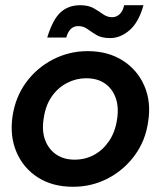

<svg xmlns="http://www.w3.org/2000/svg" viewBox="-20 -704 616 736"><path d="M260 12Q181 12 125 -24Q69 -60 43 -121.5Q17 -183 28 -258Q39 -332 80 -388Q121 -444 183 -476Q245 -508 316 -508Q394 -508 450.5 -472Q507 -436 533.5 -374.5Q560 -313 548 -238Q538 -165 496.5 -108.5Q455 -52 393.5 -20Q332 12 260 12ZM266 -92Q307 -92 341 -110.5Q375 -129 398.5 -164Q422 -199 429 -248Q436 -295 423 -330Q410 -365 381.5 -384.5Q353 -404 310 -404Q272 -404 237 -386Q202 -368 178 -333.5Q154 -299 147 -247Q140 -201 153.5 -166Q167 -131 196 -111.5Q225 -92 266 -92ZM402 -558Q370 -558 350.5 -569.5Q331 -581 315.5 -592.5Q300 -604 280 -604Q246 -604 234 -560H161Q182 -629 212 -656.5Q242 -684 287 -684Q319 -684 339 -672.5Q359 -661 375 -649.5Q391 -638 410 -638Q426 -638 438.5 -649.5Q451 -661 456 -684H530Q512 -619 477 -588.5Q442 -558 402 -558Z"/></svg>

Font: Host Grotesk Light SemiBold
Style: Italic
Weight: 600
Italic angle: -8°
Version: Version 1.003